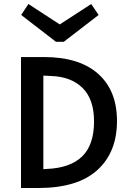

<svg xmlns="http://www.w3.org/2000/svg" viewBox="-20 -940 654 960"><path d="M473.1 -865.2 298.8 -731H259.8L85.9 -865.2L122.1 -919.9L278.8 -817.9L436 -919.9ZM85 -654.8H199.2Q376.5 -654.8 470.7 -571Q564.9 -487.3 564.9 -335Q564.9 -178.2 466.1 -89.1Q367.2 0 171.9 0H85ZM233.9 -560.1 196.8 -562V-94.2L211.9 -95.2Q330.6 -99.6 390.4 -157.5Q450.2 -215.3 450.2 -333Q450.2 -443.8 392.6 -500.5Q335 -557.1 233.9 -560.1Z"/></svg>

Font: IntelOne Mono Medium
Style: Regular
Weight: 500
Designer: Fred Shallcrass
Foundry: Frere-Jones Type LLC
Version: Version 1.200;hotconv 1.1.0;makeotfexe 2.6.0;FJTRelease1.2